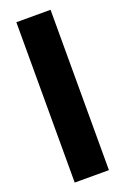

<svg xmlns="http://www.w3.org/2000/svg" viewBox="-148 -808 558 855"><g transform="rotate(-20 131.5 -380.0)"><path d="M211.9 0H49.8V-759.8H211.9Z"/></g></svg>

Font: Open Sans Condensed ExtraBold
Style: Regular
Weight: 800
Width: 3
Designer: Monotype Design Team
Foundry: Monotype Imaging Inc.
Version: Version 3.000; ttfautohint (v1.8.4)